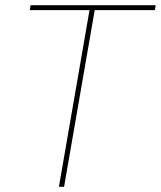

<svg xmlns="http://www.w3.org/2000/svg" viewBox="-20 -720 620 740"><path d="M207 0H227L345 -681H577L580 -700H98L95 -681H325Z"/></svg>

Font: Fixel Display Thin
Style: Italic
Weight: 100
Italic angle: -10°
Designer: AlfaBravo + MacPaw
Foundry: Kyrylo Tkachov, Marchela Mozhyna, Serhii Makarenko, Maria Weinstein, Zakhar Kryvoshyya
Version: Version 1.210;Glyphs 3.2 (3217)